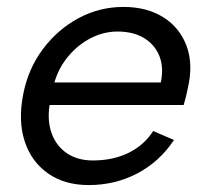

<svg xmlns="http://www.w3.org/2000/svg" viewBox="-20 -527 604 554"><path d="M236 7Q166 7 118 -27Q70 -61 51 -120Q32 -179 47 -255Q61 -328 103.5 -385Q146 -442 206.5 -474.5Q267 -507 336 -507Q404 -507 451.5 -477Q499 -447 518.5 -394Q538 -341 522 -273Q520 -262 517 -250Q514 -238 510 -224H123Q116 -177 129.5 -141Q143 -105 173.5 -84.5Q204 -64 248 -64Q306 -64 351 -86Q396 -108 422 -149L482 -123Q440 -60 376 -26.5Q312 7 236 7ZM444 -289Q453 -332 440 -365Q427 -398 396 -417Q365 -436 319 -436Q279 -436 242 -417Q205 -398 177 -364.5Q149 -331 137 -289Z"/></svg>

Font: Albert Sans
Style: Italic
Weight: 400
Italic angle: -11.25°
Designer: Andreas Rasmussen
Foundry: a.Foundry
Version: Version 1.025